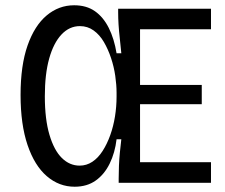

<svg xmlns="http://www.w3.org/2000/svg" viewBox="-20 -693 854 728"><path d="M263 15Q204 15 157.5 -25Q111 -65 84.5 -143Q58 -221 58 -333Q58 -445 84.5 -520.5Q111 -596 157 -634.5Q203 -673 261 -673Q308 -673 340 -650.5Q372 -628 392.5 -587Q413 -546 422 -491H440Q437 -523 434 -549.5Q431 -576 429.5 -600Q428 -624 428 -646V-660H511V0H430V-16Q430 -39 431 -64Q432 -89 434.5 -114.5Q437 -140 440 -165H422Q416 -114 396 -73Q376 -32 343 -8.5Q310 15 263 15ZM459 0V-78H780V0ZM282 -65Q308 -65 330 -79.5Q352 -94 369 -120.5Q386 -147 398 -180.5Q410 -214 416 -251.5Q422 -289 422 -327V-341Q422 -371 417 -405.5Q412 -440 401 -473Q390 -506 374 -533.5Q358 -561 335 -577.5Q312 -594 283 -594Q243 -594 213 -562Q183 -530 166.5 -471Q150 -412 150 -328Q150 -241 167.5 -182Q185 -123 214.5 -94Q244 -65 282 -65ZM459 -298V-371H745V-298ZM459 -582V-660H780V-582Z"/></svg>

Font: Bricolage Grotesque SemiCondensed
Style: Regular
Weight: 400
Width: 4
Designer: Mathieu Triay
Foundry: Atelier Triay
Version: Version 1.001;gftools[0.9.33.dev8+g029e19f]